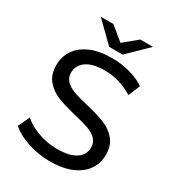

<svg xmlns="http://www.w3.org/2000/svg" viewBox="-209 -1010 1040 1140"><g transform="rotate(30 310.5 -439.5)"><path d="M156.5 -16.5C205.5 -0.2 256.3 8 309 8C368.3 8 418.3 -0.8 459 -18.5C499.7 -36.2 530 -60.2 550 -90.5C570 -120.8 580 -154.3 580 -191C580 -235 568.5 -270 545.5 -296C522.5 -322 495 -341.3 463 -354C431 -366.7 388.7 -379.3 336 -392C295.3 -401.3 263.2 -410.2 239.5 -418.5C215.8 -426.8 196 -438.5 180 -453.5C164 -468.5 156 -488 156 -512C156 -544.7 170.2 -571.3 198.5 -592C226.8 -612.7 269.3 -623 326 -623C358 -623 390.7 -618.2 424 -608.5C457.3 -598.8 488.7 -584.7 518 -566L551 -646C522.3 -666 488 -681.3 448 -692C408 -702.7 367.3 -708 326 -708C266.7 -708 217 -699 177 -681C137 -663 107.2 -639 87.5 -609C67.8 -579 58 -545.3 58 -508C58 -463.3 69.5 -427.8 92.5 -401.5C115.5 -375.2 143.2 -355.7 175.5 -343C207.8 -330.3 250.3 -317.7 303 -305C345 -295 377.5 -286 400.5 -278C423.5 -270 442.8 -258.5 458.5 -243.5C474.2 -228.5 482 -209 482 -185C482 -152.3 467.7 -126.2 439 -106.5C410.3 -86.8 367 -77 309 -77C265 -77 222.2 -84.5 180.5 -99.5C138.8 -114.5 104.7 -134 78 -158L41 -80C69 -54 107.5 -32.8 156.5 -16.5ZM501 -887H414L322 -811L230 -887H143L276 -757H368Z"/></g></svg>

Font: ICO Headline
Style: Regular
Weight: 500
Designer: Julieta Ulanovsky
Foundry: Julieta Ulanovsky
Version: Version 7.200